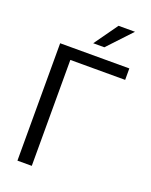

<svg xmlns="http://www.w3.org/2000/svg" viewBox="-170 -1029 879 1119"><g transform="rotate(20 269.5 -470.0)"><path d="M81 0H170V-657H510V-728H81ZM262 -794H331L468 -940H366Z"/></g></svg>

Font: Cheyenne Sans
Style: Regular
Weight: 400
Designer: The Public Sans project authors (U.S. Web Design System), Libre Franklin designed by Pablo Impallari and Rodrigo Fuenzal
Foundry: The Cheyenne Sans Project Authors
Version: Version 2.007